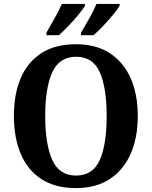

<svg xmlns="http://www.w3.org/2000/svg" viewBox="-20 -951 776 981"><path d="M368 10Q262 10 191.5 -36Q121 -82 86 -165Q51 -248 51 -359Q51 -470 86 -552Q121 -634 191.5 -679.5Q262 -725 369 -725Q470 -725 540.5 -679.5Q611 -634 647.5 -551.5Q684 -469 684 -358Q684 -248 647.5 -165Q611 -82 540.5 -36Q470 10 368 10ZM368 -54Q455 -54 490 -134Q525 -214 525 -358Q525 -502 490 -581.5Q455 -661 369 -661Q283 -661 247 -581.5Q211 -502 211 -358Q211 -214 247 -134Q283 -54 368 -54ZM394 -784Q414 -818 436.5 -857.5Q459 -897 473 -931H591V-921Q581 -904 557.5 -875.5Q534 -847 507 -818.5Q480 -790 458 -771H394ZM217 -784Q237 -818 259 -857.5Q281 -897 296 -931H414V-921Q404 -904 380.5 -875.5Q357 -847 329.5 -818.5Q302 -790 281 -771H217Z"/></svg>

Font: Noto Serif Devanagari SemiCondensed
Style: Bold
Weight: 700
Width: 4
Designer: Universal Thirst, Indian Type Foundry and the Monotype Design Team
Foundry: Monotype Imaging Inc.
Version: Version 2.004; ttfautohint (v1.8.4.7-5d5b)